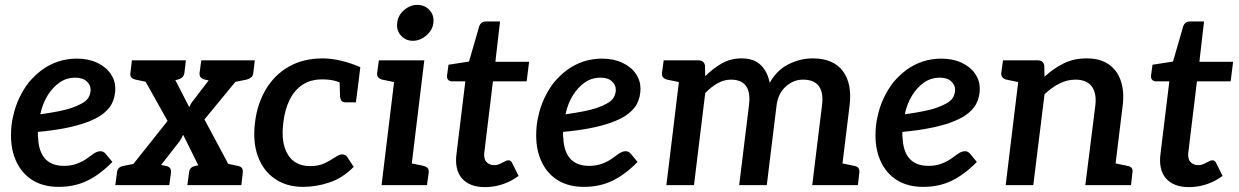

<svg xmlns="http://www.w3.org/2000/svg" viewBox="-20 -758 5072 786"><path d="M220 7Q159 7 115.5 -19Q72 -45 48.5 -93Q25 -141 25 -204Q25 -224 27 -243.5Q29 -263 34 -283Q42 -321 58.5 -356Q75 -391 98 -421Q110 -435 123.5 -448Q137 -461 152 -472Q182 -494 218 -506Q254 -518 295 -518Q342 -518 378 -501Q414 -484 433 -456Q452 -428 452 -395Q452 -362 438 -334Q424 -306 389 -283Q365 -268 330 -255.5Q295 -243 247 -233.5Q199 -224 135 -218Q135 -212 135 -204Q135 -196 136 -195Q138 -138 164.5 -108.5Q191 -79 242 -79Q272 -79 296.5 -88.5Q321 -98 337 -110Q346 -116 355 -123Q364 -130 373 -134.5Q382 -139 391 -139Q403 -139 412 -129L440 -95Q390 -44 338 -18.5Q286 7 220 7ZM145 -290Q187 -296 220 -302.5Q253 -309 275.5 -317Q298 -325 314 -334Q335 -345 343 -360Q351 -375 351 -391Q351 -410 335 -425Q319 -440 288 -440Q252 -440 223.5 -420Q195 -400 174.5 -366.5Q154 -333 145 -290Z M457 0 666 -263 527 -511H636Q649 -511 654.5 -507.5Q660 -504 664 -496L755 -319Q758 -327 762.5 -334.5Q767 -342 773 -349L884 -494Q890 -502 897 -506.5Q904 -511 913 -511H1016L817 -269L961 0H852Q840 0 833 -6.5Q826 -13 821 -22L730 -206Q726 -198 722.5 -191.5Q719 -185 714 -178L592 -22Q586 -14 578 -7Q570 0 558 0H457ZM609 -473 614 -511H688L683 -473ZM860 -473 865 -511H939L934 -473ZM879 -38 874 0H800L805 -38ZM617 -38 612 0H538L543 -38ZM620 -511 597 -419 535 -432Q523 -435 517.5 -441.5Q512 -448 514 -460L520 -511ZM741 -511 735 -460Q733 -448 726 -441.5Q719 -435 707 -432L642 -419L641 -511ZM904 -511 881 -419 819 -432Q807 -435 801.5 -441.5Q796 -448 797 -460L804 -511ZM1023 -511 1017 -460Q1016 -448 1008.5 -441.5Q1001 -435 989 -432L924 -419L923 -511ZM867 0 891 -92 953 -79Q965 -77 970 -70.5Q975 -64 974 -52L968 0ZM573 0 596 -92 658 -79Q670 -77 675.5 -70.5Q681 -64 680 -52L673 0ZM452 0 459 -52Q460 -64 467 -70.5Q474 -77 486 -79L552 -92L553 0ZM747 0 754 -52Q755 -64 762 -70.5Q769 -77 781 -79L847 -92L848 0Z M1220 7Q1154 7 1106 -25.5Q1058 -58 1036 -117.5Q1014 -177 1024 -257Q1033 -333 1068.5 -392.5Q1104 -452 1163 -485.5Q1222 -519 1302 -519Q1337 -519 1378 -509Q1419 -499 1455 -483L1447 -417L1387 -412Q1368 -423 1347.5 -428Q1327 -433 1299 -433Q1252 -433 1219 -411.5Q1186 -390 1166 -350Q1146 -310 1140 -257Q1129 -174 1158 -126Q1187 -78 1250 -78Q1285 -78 1309.5 -90Q1334 -102 1351.5 -114Q1369 -126 1381 -126Q1394 -126 1401 -116L1428 -75Q1384 -30 1330 -11.5Q1276 7 1220 7ZM1370 -435 1447 -417 1437 -339H1396Q1383 -339 1378 -345.5Q1373 -352 1372 -363Z M1542 0 1604 -511H1717L1655 0ZM1628 0 1651 -92 1714 -79Q1725 -76 1730.5 -70Q1736 -64 1735 -52L1728 0ZM1631 -511 1608 -419 1545 -432Q1534 -435 1528.5 -441.5Q1523 -448 1524 -460L1531 -511ZM1670 -591Q1640 -591 1621 -613Q1602 -635 1606 -664Q1609 -695 1634 -716.5Q1659 -738 1688 -738Q1719 -738 1738.5 -716.5Q1758 -695 1754 -664Q1751 -635 1725.5 -613Q1700 -591 1670 -591Z M1966 8Q1902 8 1871 -28Q1840 -64 1849 -130L1885 -425H1830Q1821 -425 1815 -431Q1809 -437 1810 -448L1816 -493L1900 -506L1942 -651Q1949 -670 1969 -670H2027L2008 -505H2146L2136 -425H1998L1963 -137Q1959 -110 1970.5 -96Q1982 -82 2004 -82Q2015 -82 2026 -87Q2037 -92 2046.5 -97Q2056 -102 2062 -102Q2070 -102 2076 -92L2103 -38Q2074 -16 2038.5 -4Q2003 8 1966 8Z M2370 7Q2309 7 2265.5 -19Q2222 -45 2198.5 -93Q2175 -141 2175 -204Q2175 -224 2177 -243.5Q2179 -263 2184 -283Q2192 -321 2208.5 -356Q2225 -391 2248 -421Q2260 -435 2273.5 -448Q2287 -461 2302 -472Q2332 -494 2368 -506Q2404 -518 2445 -518Q2492 -518 2528 -501Q2564 -484 2583 -456Q2602 -428 2602 -395Q2602 -362 2588 -334Q2574 -306 2539 -283Q2515 -268 2480 -255.5Q2445 -243 2397 -233.5Q2349 -224 2285 -218Q2285 -212 2285 -204Q2285 -196 2286 -195Q2288 -138 2314.5 -108.5Q2341 -79 2392 -79Q2422 -79 2446.5 -88.5Q2471 -98 2487 -110Q2496 -116 2505 -123Q2514 -130 2523 -134.5Q2532 -139 2541 -139Q2553 -139 2562 -129L2590 -95Q2540 -44 2488 -18.5Q2436 7 2370 7ZM2295 -290Q2337 -296 2370 -302.5Q2403 -309 2425.5 -317Q2448 -325 2464 -334Q2485 -345 2493 -360Q2501 -375 2501 -391Q2501 -410 2485 -425Q2469 -440 2438 -440Q2402 -440 2373.5 -420Q2345 -400 2324.5 -366.5Q2304 -333 2295 -290Z M2708 0 2770 -511H2839Q2862 -511 2866 -490L2867 -446Q2899 -478 2935 -498.5Q2971 -519 3016 -519Q3066 -519 3094 -492Q3122 -465 3131 -419Q3160 -471 3208 -495Q3256 -519 3307 -519Q3391 -519 3430 -467.5Q3469 -416 3458 -326L3418 0H3305L3345 -326Q3352 -378 3332.5 -405Q3313 -432 3267 -432Q3228 -432 3196.5 -403.5Q3165 -375 3159 -326L3119 0H3006L3046 -326Q3053 -380 3034 -406Q3015 -432 2972 -432Q2944 -432 2917.5 -417Q2891 -402 2867 -377L2821 0ZM2797 -511 2774 -419 2711 -432Q2700 -435 2694.5 -441.5Q2689 -448 2690 -460L2697 -511ZM3391 0 3415 -92 3477 -79Q3489 -77 3494 -70.5Q3499 -64 3498 -52L3492 0Z M3759 7Q3698 7 3654.5 -19Q3611 -45 3587.5 -93Q3564 -141 3564 -204Q3564 -224 3566 -243.5Q3568 -263 3573 -283Q3581 -321 3597.5 -356Q3614 -391 3637 -421Q3649 -435 3662.5 -448Q3676 -461 3691 -472Q3721 -494 3757 -506Q3793 -518 3834 -518Q3881 -518 3917 -501Q3953 -484 3972 -456Q3991 -428 3991 -395Q3991 -362 3977 -334Q3963 -306 3928 -283Q3904 -268 3869 -255.5Q3834 -243 3786 -233.5Q3738 -224 3674 -218Q3674 -212 3674 -204Q3674 -196 3675 -195Q3677 -138 3703.5 -108.5Q3730 -79 3781 -79Q3811 -79 3835.5 -88.5Q3860 -98 3876 -110Q3885 -116 3894 -123Q3903 -130 3912 -134.5Q3921 -139 3930 -139Q3942 -139 3951 -129L3979 -95Q3929 -44 3877 -18.5Q3825 7 3759 7ZM3684 -290Q3726 -296 3759 -302.5Q3792 -309 3814.5 -317Q3837 -325 3853 -334Q3874 -345 3882 -360Q3890 -375 3890 -391Q3890 -410 3874 -425Q3858 -440 3827 -440Q3791 -440 3762.5 -420Q3734 -400 3713.5 -366.5Q3693 -333 3684 -290Z M4097 0 4159 -511H4228Q4251 -511 4255 -490L4256 -444Q4293 -478 4334.5 -498.5Q4376 -519 4428 -519Q4484 -519 4519 -494.5Q4554 -470 4568.5 -426.5Q4583 -383 4576 -326L4536 0H4423L4464 -326Q4470 -376 4449.5 -404Q4429 -432 4382 -432Q4349 -432 4317 -416Q4285 -400 4256 -372L4210 0ZM4510 0 4533 -92 4595 -79Q4607 -77 4612.5 -70.5Q4618 -64 4616 -52L4610 0ZM4186 -511 4163 -419 4100 -432Q4089 -435 4083.5 -441.5Q4078 -448 4079 -460L4086 -511Z M4848 8Q4784 8 4753 -28Q4722 -64 4731 -130L4767 -425H4712Q4703 -425 4697 -431Q4691 -437 4692 -448L4698 -493L4782 -506L4824 -651Q4831 -670 4851 -670H4909L4890 -505H5028L5018 -425H4880L4845 -137Q4841 -110 4852.5 -96Q4864 -82 4886 -82Q4897 -82 4908 -87Q4919 -92 4928.5 -97Q4938 -102 4944 -102Q4952 -102 4958 -92L4985 -38Q4956 -16 4920.5 -4Q4885 8 4848 8Z"/></svg>

Font: Aleo SemiBold
Style: Italic
Weight: 600
Italic angle: -7°
Designer: Alessio Laiso
Foundry: Alessio Laiso
Version: Version 2.001;gftools[0.9.29]